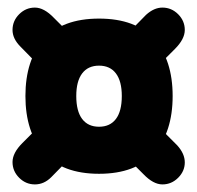

<svg xmlns="http://www.w3.org/2000/svg" viewBox="-20 -522 520 506"><path d="M241 -473Q144 -473 95.5 -418.5Q47 -364 47 -269Q47 -174 95.5 -119Q144 -64 241 -64Q338 -64 386.5 -119Q435 -174 435 -269Q435 -364 386.5 -418.5Q338 -473 241 -473ZM241 -349Q270 -349 285.5 -328.5Q301 -308 301 -269Q301 -229 285.5 -208.5Q270 -188 241 -188Q212 -188 196.5 -208.5Q181 -229 181 -269Q181 -308 196.5 -328.5Q212 -349 241 -349ZM166 -431 122 -475Q96 -502 72 -502Q48 -502 30.5 -484.5Q13 -467 13 -443Q13 -420 34 -399L88 -344ZM392 -344 441 -393Q467 -419 467 -443Q467 -467 449.5 -484.5Q432 -502 408 -502Q386 -502 365 -483L314 -431ZM88 -194 39 -145Q13 -119 13 -95Q13 -71 30.5 -53.5Q48 -36 72 -36Q96 -36 115 -55L166 -107ZM314 -107 358 -63Q384 -36 408 -36Q432 -36 449.5 -53.5Q467 -71 467 -94Q467 -117 447 -139L392 -194Z"/></svg>

Font: Beiruti Black
Style: Regular
Weight: 900
Designer: Arlette Boutros
Foundry: Boutros
Version: Version 1.41